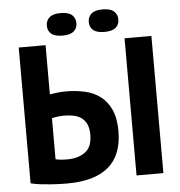

<svg xmlns="http://www.w3.org/2000/svg" viewBox="-58 -911 914 976"><g transform="rotate(-5 399.0 -423.0)"><path d="M600 -700H737V0H600ZM60 -700H197V-449Q208 -451 232 -454Q256 -457 279 -457Q329 -457 374.5 -447Q420 -437 454 -411.5Q488 -386 508 -342.5Q528 -299 528 -233Q528 -111 457 -50.5Q386 10 246 10Q232 10 210 9.5Q188 9 162.5 7Q137 5 110 2Q83 -1 60 -7ZM256 -112Q313 -112 348.5 -138.5Q384 -165 384 -227Q384 -260 374 -281Q364 -302 347 -314Q330 -326 307 -330.5Q284 -335 257 -335Q243 -335 224 -332.5Q205 -330 197 -327V-118Q208 -115 223.5 -113.5Q239 -112 256 -112ZM212 -798Q212 -824 230 -840Q248 -856 288 -856Q327 -856 345 -840Q363 -824 363 -798Q363 -772 345 -756.5Q327 -741 288 -741Q248 -741 230 -756.5Q212 -772 212 -798ZM426 -798Q426 -824 444 -840Q462 -856 501 -856Q541 -856 559 -840Q577 -824 577 -798Q577 -772 559 -756.5Q541 -741 501 -741Q462 -741 444 -756.5Q426 -772 426 -798Z"/></g></svg>

Font: PTSans
Style: Bold
Weight: 700
Designer: A.Korolkova, O.Umpeleva, V.Yefimov
Foundry: ParaType Ltd
Version: Version 2.003W OFL